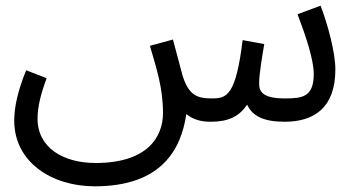

<svg xmlns="http://www.w3.org/2000/svg" viewBox="-20 -423 1249 675"><path d="M313 232C549 232 617 101 635 -22C654 -6 681 5 720 5C783 5 820 -13 849 -55C868 -14 908 5 981 5C1083 5 1159 -43 1159 -179C1159 -239 1132 -338 1107 -403L1026 -373C1055 -297 1083 -213 1083 -163C1083 -82 1043 -77 982 -77C903 -77 891 -101 891 -130C891 -164 903 -232 909 -268L833 -282C809 -86 777 -77 725 -77C674 -77 643 -87 621 -160C615 -181 609 -208 588 -284L507 -262C530 -183 553 -114 553 -26C553 59 498 150 316 150C203 150 112 97 112 -6C112 -46 123 -92 144 -148L72 -176C43 -105 30 -47 30 1C30 147 162 232 313 232Z"/></svg>

Font: Noto Sans Arabic UI
Style: Regular
Weight: 400
Designer: Monotype Design Team, Nadine Chahine and Nizar Qandah
Foundry: Monotype Imaging Inc.
Version: Version 2.010